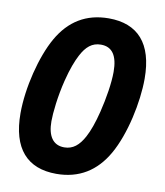

<svg xmlns="http://www.w3.org/2000/svg" viewBox="-84 -812 770 895"><g transform="rotate(10 301.0 -364.0)"><path d="M242.7 14.2C350.1 14.2 429.7 -35.6 482.9 -128.9C538.6 -226.1 571.8 -382.8 571.8 -493.7C571.8 -661.1 496.1 -742.2 358.9 -742.2C252.4 -742.2 173.3 -693.4 120.1 -600.1C68.4 -509.8 29.8 -355.5 29.8 -235.4C29.8 -67.9 105 14.2 242.7 14.2ZM257.8 -113.8C204.1 -113.8 178.2 -154.3 178.2 -223.6C178.2 -262.7 186.5 -342.3 206.1 -420.4C220.7 -478.5 236.3 -518.6 251 -546.4C274.4 -591.3 302.2 -615.2 344.2 -615.2C397.5 -615.2 423.8 -576.7 423.8 -500C423.8 -447.8 411.6 -372.6 395.5 -307.6C381.8 -252.4 367.2 -211.9 351.1 -182.1C327.1 -137.7 298.8 -113.8 257.8 -113.8Z"/></g></svg>

Font: Hack
Style: Bold Oblique
Weight: 700
Italic angle: -12°
Monospace: yes
Designer: Christopher Simpkins
Foundry: Christopher Simpkins
Version: Version 2.010